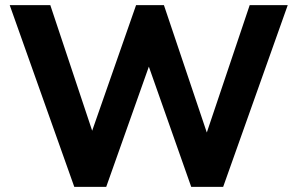

<svg xmlns="http://www.w3.org/2000/svg" viewBox="-20 -732 1166 752"><path d="M958 -712H1107L854 0H729L563 -471L396 0H271L18 -712H177L341 -220L513 -712H622L790 -213Z"/></svg>

Font: Muli ExtraBold
Style: Regular
Weight: 800
Designer: Vernon Adams
Foundry: Vernon Adams
Version: Version 2.000